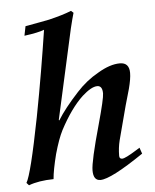

<svg xmlns="http://www.w3.org/2000/svg" viewBox="-52 -754 660 815"><g transform="rotate(-5 278.0 -346.0)"><path d="M529 -79Q388 17 343 17Q313 17 313 -26Q313 -65 356 -218Q386 -326 386 -348Q386 -381 364 -381Q339 -381 299 -345Q248 -297 201 -208Q183 -173 165 -109Q148 -42 145 -4Q81 -3 39 13L29 2Q50 -32 97 -272Q116 -371 131.5 -462.5Q147 -554 160 -639Q135 -629 75 -621L83 -661Q123 -668 148.5 -673Q174 -678 185 -680Q214 -687 237.5 -694Q261 -701 281 -709L291 -700Q288 -689 283.5 -673Q279 -657 274 -635L189 -252L191 -250Q221 -299 281 -364Q322 -409 374 -438Q426 -469 468 -469Q508 -469 508 -425Q508 -400 497 -358Q492 -341 487 -323Q482 -305 477 -288L439 -144Q431 -112 431 -78Q431 -65 443 -65Q456 -65 504 -95L520 -105Z"/></g></svg>

Font: GFS Didot
Style: Bold Italic
Weight: 700
Italic angle: -12°
Designer: Designed by Takis Katsoulidis and George D. Matthiopoulos.
Foundry: Designed by Takis Katsoulidis and George D. Matthiopoulos.
Version: Version 1.0